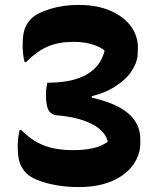

<svg xmlns="http://www.w3.org/2000/svg" viewBox="-20 -740 640 780"><path d="M300 -720Q375 -720 429.5 -696Q484 -672 513 -631.5Q542 -591 540 -541L539 -516Q538 -488 515.5 -452.5Q493 -417 445.5 -387Q398 -357 321 -342L353 -375V-313L320 -350Q398 -336 449 -312Q500 -288 525 -253.5Q550 -219 550 -174V-159Q550 -110 520 -69Q490 -28 434 -4Q378 20 300 20Q252 20 209.5 12.5Q167 5 135 -7.5Q103 -20 87 -36Q68 -56 60 -79.5Q52 -103 52 -146Q52 -154 52.5 -161Q53 -168 53.5 -174.5Q54 -181 55 -187.5Q56 -194 57 -200Q58 -206 60 -212H66Q97 -181 129 -163Q161 -145 197.5 -137.5Q234 -130 279 -130Q311 -130 337 -134Q363 -138 383 -145.5Q403 -153 417 -164V-168Q411 -190 393 -208Q375 -226 347.5 -239Q320 -252 286.5 -260Q253 -268 216 -271Q189 -273 178 -291Q167 -309 167 -351Q167 -360 167 -367Q167 -374 168 -380Q169 -386 170 -391.5Q171 -397 172 -404Q218 -404 256.5 -411Q295 -418 325 -433.5Q355 -449 375 -473Q395 -497 404 -530V-536Q389 -547 370 -554.5Q351 -562 328.5 -566Q306 -570 279 -570Q218 -570 174 -551Q130 -532 86 -488H80Q78 -494 77 -500Q76 -506 75 -512.5Q74 -519 73.5 -525.5Q73 -532 72.5 -539Q72 -546 72 -554Q72 -598 80 -621.5Q88 -645 107 -664Q130 -687 183 -703.5Q236 -720 300 -720Z"/></svg>

Font: Recursive Casual ExtraBold
Style: Regular
Weight: 800
Version: Version 1.047